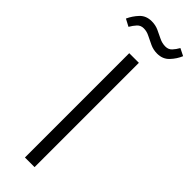

<svg xmlns="http://www.w3.org/2000/svg" viewBox="-328 -891 902 902"><g transform="rotate(45 122.5 -440.0)"><path d="M91 0V-693H155V0ZM1 -778 -35 -797Q-22 -826 0.5 -850Q23 -874 60 -874Q85 -874 106 -864.5Q127 -855 147 -845Q167 -835 189 -835Q209 -835 221.5 -848.5Q234 -862 244 -880L280 -862Q268 -833 245 -808.5Q222 -784 185 -784Q160 -784 138 -794Q116 -804 96.5 -814Q77 -824 57 -824Q37 -824 24.5 -810.5Q12 -797 1 -778Z"/></g></svg>

Font: Ubuntu Sans Light
Style: Regular
Weight: 300
Designer: Dalton Maag Ltd
Foundry: Dalton Maag Ltd
Version: Version 1.006; ttfautohint (v1.8.4.7-5d5b)